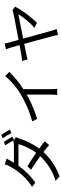

<svg xmlns="http://www.w3.org/2000/svg" viewBox="1008 -1894 954 3010"><g transform="rotate(-90 1485.0 -389.0)"><path d="M765 -806.2Q778 -788.8 792.8 -764.2Q807.7 -739.7 822.1 -714.7Q836.5 -689.7 846.7 -669.2L792.6 -645.1Q777.8 -675.5 754.8 -715.3Q731.9 -755.1 711.9 -783.5ZM874.6 -846.3Q888.2 -827.9 903.8 -803Q919.5 -778.1 934.4 -753.6Q949.3 -729.1 958.5 -710.3L904.8 -686.1Q888.5 -719 865.9 -757.3Q843.3 -795.5 822.1 -823.5ZM383.5 -434.8Q431.5 -406.9 484.5 -372.8Q537.4 -338.6 590 -302Q642.6 -265.5 690.4 -230.4Q738.2 -195.3 774.8 -164.6L716.1 -95.6Q681.7 -126.8 634.6 -164.2Q587.6 -201.7 534.4 -240.1Q481.1 -278.5 428.3 -314.5Q375.4 -350.4 329.1 -379.3ZM840.7 -617.3Q834.4 -606.8 828.1 -591.4Q821.9 -576 817.6 -563.9Q803.2 -513 777.4 -453.9Q751.6 -394.9 716.3 -335Q681 -275.2 636.6 -220.6Q568.8 -137.3 468.4 -61.2Q368 14.9 225.8 67.8L154.4 5Q247.7 -23.3 324.1 -66Q400.5 -108.6 461.4 -159.8Q522.3 -210.9 566.9 -264.4Q605.9 -310.8 638.5 -365.5Q671.2 -420.3 695.1 -475.1Q719.1 -530 730.1 -576.2H359.5L391.5 -647.9H709.4Q729.5 -647.9 746.3 -650.2Q763.1 -652.5 774.8 -657.3ZM504 -761.6Q491.5 -742 479.1 -719.6Q466.7 -697.2 459.2 -683.2Q429.3 -628.8 381.9 -563.1Q334.5 -497.5 270.8 -432.3Q207 -367.2 127.2 -311.7L60.2 -363.3Q146.2 -417 209.4 -480.7Q272.6 -544.4 315.3 -605.3Q357.9 -666.2 380.9 -711.9Q388.8 -725 398.8 -748.2Q408.8 -771.4 413.1 -790.6Z M1086.2 -361.3Q1215.9 -396.3 1327.9 -446.2Q1439.8 -496.1 1522.6 -547.7Q1575.4 -580.5 1624.9 -619.2Q1674.3 -658 1718.3 -699.8Q1762.3 -741.6 1796.4 -783.3L1863.4 -720.5Q1820.6 -676.3 1771.7 -633.4Q1722.7 -590.5 1668.2 -550.9Q1613.7 -511.2 1555.3 -474.4Q1500.4 -440.8 1431.2 -406.1Q1362 -371.4 1284.2 -340.1Q1206.3 -308.8 1125.8 -283.3ZM1506.5 -506.3 1592.7 -532.1V-75.9Q1592.7 -57.4 1593.4 -36.2Q1594.1 -15 1595.5 2.9Q1596.9 20.9 1599 30.7H1501Q1502.4 20.9 1503.7 2.9Q1505.1 -15 1505.8 -36.2Q1506.5 -57.4 1506.5 -75.9Z M2307.9 -793.6Q2310.1 -778.1 2314.5 -759.2Q2318.8 -740.3 2324.6 -717.1Q2336 -677.4 2352.1 -619Q2368.2 -560.7 2386.8 -493.6Q2405.5 -426.4 2424.6 -358.1Q2443.7 -289.8 2460.5 -228.8Q2477.3 -167.8 2490.1 -122.3Q2502.8 -76.9 2509 -56.2Q2512.4 -45.8 2516.6 -31.8Q2520.7 -17.8 2525.9 -3.6Q2531.1 10.6 2534.9 21.8L2442.1 44.3Q2439.3 26.8 2434.6 4.5Q2430 -17.8 2423.8 -37.8Q2419 -56 2408.2 -95.9Q2397.4 -135.8 2382.7 -190.9Q2368 -245.9 2351.1 -307.9Q2334.3 -369.9 2317.5 -431.7Q2300.6 -493.4 2285.8 -547.8Q2271 -602.1 2260.1 -641.6Q2249.1 -681.1 2243.7 -697Q2235.6 -724.9 2228.9 -742.2Q2222.2 -759.6 2215.7 -771.9ZM2885.8 -630.5Q2868.2 -593.3 2838.4 -546.8Q2808.6 -500.3 2772.7 -452Q2736.7 -403.6 2700.2 -360.4Q2663.7 -317.2 2633.4 -286.7L2552.4 -325.6Q2583 -350.4 2614.9 -383.4Q2646.8 -416.4 2676.3 -452.2Q2705.7 -488 2729.1 -521Q2752.6 -554 2766.7 -577.9Q2754.7 -575.9 2715.4 -568.3Q2676 -560.7 2617.6 -549Q2559.2 -537.3 2491.2 -523.7Q2423.3 -510.2 2354.5 -496.5Q2285.7 -482.8 2224.7 -470.4Q2163.7 -457.9 2119.5 -448.4Q2075.2 -438.9 2056.5 -434.5L2034 -520.1Q2060.1 -522.5 2083.6 -525.4Q2107.1 -528.3 2133.9 -532.3Q2146 -534.3 2184.3 -541.4Q2222.5 -548.5 2277 -558.7Q2331.5 -568.9 2394.4 -580.8Q2457.3 -592.7 2520.3 -604.7Q2583.3 -616.6 2638.7 -627.2Q2694 -637.8 2732.9 -645.8Q2771.8 -653.8 2785.5 -657Q2796.8 -659.4 2808.9 -662.9Q2821 -666.5 2829.7 -670.6Z"/></g></svg>

Font: Noto Sans HK Thin
Style: Regular
Weight: 100
Designer: Ryoko NISHIZUKA 西塚涼子 (kana, bopomofo & ideographs); Paul D. Hunt (Latin, Greek & Cyrillic); Sandoll Communications 산돌커뮤니
Foundry: Adobe
Version: Version 2.004-H2;hotconv 1.0.118;makeotfexe 2.5.65603